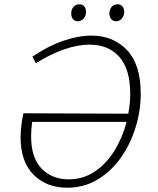

<svg xmlns="http://www.w3.org/2000/svg" viewBox="-20 -868 736 895"><path d="M293 7Q197 7 136.5 -53.5Q76 -114 76 -228Q76 -256 80 -286Q84 -316 89 -340L578 -338Q587 -384 587 -430Q587 -546 536 -603Q485 -660 397 -660Q344 -660 280.5 -638.5Q217 -617 147 -573L131 -604Q205 -654 275.5 -678Q346 -702 407 -702Q508 -702 572 -634.5Q636 -567 636 -432Q636 -352 612 -274Q588 -196 543 -132.5Q498 -69 434.5 -31Q371 7 293 7ZM125 -233Q125 -132 174 -82Q223 -32 300 -32Q369 -32 423.5 -69.5Q478 -107 515 -168Q552 -229 570 -300H130Q125 -265 125 -233ZM342 -769Q328 -769 320 -779Q312 -789 312 -805Q312 -824 322.5 -836Q333 -848 350 -848Q364 -848 372.5 -838.5Q381 -829 381 -813Q381 -794 370 -781.5Q359 -769 342 -769ZM521 -769Q507 -769 498.5 -779Q490 -789 490 -805Q490 -824 500.5 -836Q511 -848 528 -848Q542 -848 550.5 -838.5Q559 -829 559 -813Q559 -794 548 -781.5Q537 -769 521 -769Z"/></svg>

Font: Bitter Light
Style: Italic
Weight: 300
Italic angle: -9°
Designer: Sol Matas, and Bitter project Authors
Foundry: Sol Matas
Version: Version 2.001